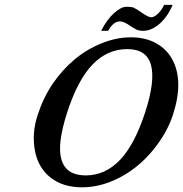

<svg xmlns="http://www.w3.org/2000/svg" viewBox="-20 -758 758 795"><path d="M476.1 -669.4Q449.7 -669.4 427.7 -630.4H398.9Q422.9 -677.7 452.4 -703.9Q481.9 -730 503.2 -730Q524.4 -730 533.7 -726.1Q543 -722.2 568.8 -704.3Q594.7 -686.5 606.4 -686.5Q618.2 -686.5 633.3 -700.7Q648.4 -714.8 659.7 -737.8H694.8Q674.3 -689 640.9 -659.7Q607.4 -630.4 572.8 -630.4Q557.1 -630.4 546.4 -635Q535.6 -639.6 513.7 -654.5Q491.7 -669.4 476.1 -669.4ZM581.1 -293Q666 -554.7 507.3 -554.7Q425.3 -554.7 363.8 -491.5Q302.2 -428.2 258.5 -293.5Q214.8 -158.7 234.9 -95.2Q254.9 -31.7 335 -31.7Q415 -31.7 476.1 -95Q537.1 -158.2 581.1 -293ZM692.4 -513.7Q742.2 -424.3 695.8 -281.7Q670.9 -205.6 611.8 -134.3Q552.7 -63 475.3 -22.7Q397.9 17.6 319.3 17.6Q240.7 17.6 189 -22.9Q137.7 -63.5 124.5 -134.8Q111.3 -206.1 135.5 -280.5Q159.7 -355 198.7 -411.9Q237.8 -468.8 287.8 -511Q337.9 -553.2 399.9 -578.4Q461.9 -603.5 522 -603.5Q582 -603.5 625.7 -579.3Q669.4 -555.2 692.4 -513.7Z"/></svg>

Font: RIT Rachana
Style: Bold Italic
Weight: 700
Designer: Hussain KH
Version: 1.4.7